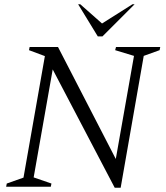

<svg xmlns="http://www.w3.org/2000/svg" viewBox="-20 -882 784 907"><path d="M9 0 12 -15 91 -43 192 -617 117 -645 120 -660H254L527 -131L613 -618L524 -645L528 -660H737L734 -645L659 -618L550 5H522L229 -554L139 -44L223 -15L220 0ZM442 -710 349 -862H359L462 -771L606 -862H616L464 -710Z"/></svg>

Font: Spectral Light
Style: Italic
Weight: 300
Italic angle: -10°
Designer: Jean-Baptiste Levee
Foundry: Production Type
Version: Version 2.001